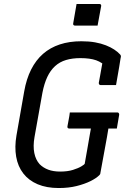

<svg xmlns="http://www.w3.org/2000/svg" viewBox="-20 -928 640 968"><path d="M366 -908Q380 -908 394.5 -908Q409 -908 423.5 -908Q438 -908 452.5 -908Q467 -908 481 -908Q486 -908 488.5 -905Q491 -902 490 -897L472 -799Q459 -799 444.5 -799Q430 -799 415 -799Q400 -799 385.5 -799Q371 -799 358 -799Q353 -799 350.5 -802Q348 -805 349 -810ZM332 -361H572Q575 -361 577 -359.5Q579 -358 580 -355.5Q581 -353 581 -350L569 -280H329Q326 -280 324 -281Q322 -282 321 -283.5Q320 -285 320 -287Q320 -289 320 -291Q323 -309 326.5 -326Q330 -343 332 -361ZM390 -720Q429 -720 459.5 -714.5Q490 -709 514 -699.5Q538 -690 555.5 -678.5Q573 -667 585 -654Q589 -650 589.5 -645.5Q590 -641 588 -635Q585 -614 581 -591Q577 -568 573 -545Q569 -522 565 -499Q545 -499 526 -499Q507 -499 488 -499Q483 -499 480.5 -502Q478 -505 478 -510Q482 -529 485 -548Q488 -567 492 -587.5Q496 -608 500 -632L523 -585Q496 -613 465 -624Q434 -635 385 -635Q345 -635 313 -625.5Q281 -616 257.5 -594.5Q234 -573 218.5 -540Q203 -507 194 -461L154 -237Q146 -191 153 -156.5Q160 -122 180 -100Q198 -82 223.5 -72.5Q249 -63 283 -63Q321 -63 348 -71.5Q375 -80 390.5 -89.5Q406 -99 407 -102Q414 -138 419.5 -172.5Q425 -207 431.5 -242Q438 -277 444 -312H537L529 -295Q520 -238 508 -175Q496 -112 486 -55Q486 -52 484.5 -49.5Q483 -47 481 -45Q465 -29 435.5 -14.5Q406 0 366 10Q326 20 276 20Q215 20 170 1Q125 -18 97.5 -53.5Q70 -89 61.5 -138Q53 -187 63 -245L102 -467Q113 -530 137 -577.5Q161 -625 197 -656.5Q233 -688 281.5 -704Q330 -720 390 -720Z"/></svg>

Font: Rec Mono Linear
Style: Italic
Weight: 400
Italic angle: -10°
Monospace: yes
Version: Version 1.085; ttfautohint (v1.8.4.7-5d5b)